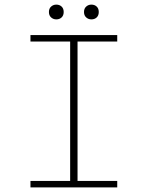

<svg xmlns="http://www.w3.org/2000/svg" viewBox="-20 -812 640 832"><path d="M112 0V-28H284V-632H112V-660H488V-632H316V-28H488V0ZM224 -728Q211 -728 201.5 -736.5Q192 -745 192 -760Q192 -775 201.5 -783.5Q211 -792 224 -792Q238 -792 247 -783.5Q256 -775 256 -760Q256 -745 247 -736.5Q238 -728 224 -728ZM376 -728Q363 -728 353.5 -736.5Q344 -745 344 -760Q344 -775 353.5 -783.5Q363 -792 376 -792Q390 -792 399 -783.5Q408 -775 408 -760Q408 -745 399 -736.5Q390 -728 376 -728Z"/></svg>

Font: Source Code Pro ExtraLight ExtraLight
Style: Regular
Weight: 250
Monospace: yes
Version: Version 1.018;hotconv 1.0.116;makeotfexe 2.5.65601